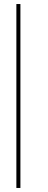

<svg xmlns="http://www.w3.org/2000/svg" viewBox="-20 -730 236 952"><path d="M61.2 -700V-710H81.2V-700V192V202H61.2V192Z"/></svg>

Font: Nordica Plus
Style: NordicaClassicUltraLightCond
Weight: 300
Version: Version 1.01